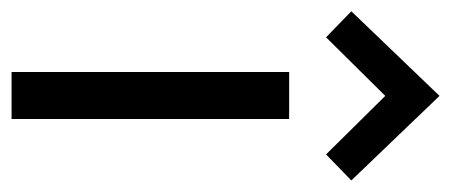

<svg xmlns="http://www.w3.org/2000/svg" viewBox="-276 -536 780 332"><g transform="rotate(90 114.0 -370.0)"><path d="M0 0ZM153.8 0H72.5V-480H153.8ZM215 -543.8 113.8 -646.2 12.5 -543.8 -32.5 -587.5 113.8 -740 260 -587.5Z"/></g></svg>

Font: Cambay
Style: Regular
Weight: 400
Version: Version 1.180;PS 001.180;hotconv 1.0.70;makeotf.lib2.5.58329